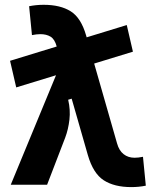

<svg xmlns="http://www.w3.org/2000/svg" viewBox="-20 -762 626 792"><path d="M46.9 -401.4 21.5 -511.2 502.9 -658.7 528.3 -548.8ZM521.5 9.8Q451.7 9.8 408 -18.3Q364.3 -46.4 342.3 -122.6L213.9 -570.3Q205.6 -600.6 188.5 -610.8Q171.4 -621.1 146.5 -621.1Q131.3 -621.1 111.8 -617.2L100.1 -736.3Q128.9 -742.2 160.2 -742.2Q229 -742.2 271.7 -715.3Q314.5 -688.5 335.4 -615.2L462.9 -170.4Q471.2 -140.6 490 -126Q508.8 -111.3 535.2 -111.3Q550.3 -111.3 569.8 -115.2L581.5 3.9Q552.7 9.8 521.5 9.8ZM24.4 0 236.3 -512.7 327.1 -370.6 261.2 -350.6Q271 -308.6 266.4 -268.3Q261.7 -228 249 -194.3L174.3 0Z"/></svg>

Font: Cascadia Code
Style: Regular
Weight: 400
Monospace: yes
Designer: Aaron Bell
Foundry: Saja Typeworks
Version: Version 2106.017